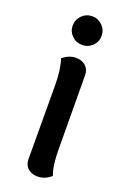

<svg xmlns="http://www.w3.org/2000/svg" viewBox="-143 -769 553 831"><g transform="rotate(20 133.5 -353.5)"><path d="M65 -653Q65 -681 84.5 -700.5Q104 -720 132 -720Q159 -720 178.5 -700.5Q198 -681 198 -653Q198 -626 178.5 -607Q159 -588 132 -588Q104 -588 84.5 -607Q65 -626 65 -653ZM207 -12Q179 13 144 13Q117 13 100 -2.5Q83 -18 83 -45L82 -383Q82 -456 66 -503Q96 -527 127 -527Q154 -527 171.5 -511.5Q189 -496 189 -469L191 -131Q191 -53 207 -12Z"/></g></svg>

Font: Arima Madurai
Style: Bold
Weight: 700
Designer: Joana Correia and Natanael Gama
Foundry: NDISCOVER
Version: Version 1.019